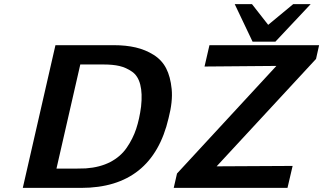

<svg xmlns="http://www.w3.org/2000/svg" viewBox="-20 -915 1574 935"><path d="M1123 -895H1207L1286 -794L1408 -895H1493L1321 -712H1210ZM826 0 842 -70 1326 -594 976 -591 1000 -695H1534L1519 -628L1035 -105L1405 -107L1380 0ZM91 0 250 -695H534Q593 -695 640.5 -684Q688 -673 728 -648Q768 -623 789 -582.5Q810 -542 816 -481.5Q822 -421 801 -340Q722 0 375 0ZM255 -94H352Q360 -94 375.5 -94.5Q391 -95 398 -95Q467 -100 517 -126Q567 -152 597 -195.5Q627 -239 643 -287Q659 -335 667 -396Q674 -460 663 -503Q652 -546 623 -566Q594 -586 562 -593.5Q530 -601 484 -601H371Z"/></svg>

Font: Coval
Style: ExtraBold Italic
Weight: 800
Foundry: Context Ltd
Version: Version 001.000